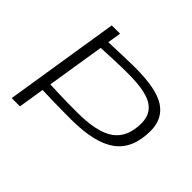

<svg xmlns="http://www.w3.org/2000/svg" viewBox="-162 -900 1100 1100"><g transform="rotate(45 388.0 -350.0)"><path d="M55 0 166 -700H233L220 -618Q309 -621 356 -622.5Q403 -624 432 -624Q605 -624 678 -575.5Q751 -527 751 -430Q751 -285 661.5 -219.5Q572 -154 381 -154Q339 -154 303.5 -154.5Q268 -155 231.5 -155.5Q195 -156 147 -158L122 0ZM378 -207Q540 -207 611.5 -258.5Q683 -310 683 -424Q683 -499 625.5 -535Q568 -571 428 -571Q404 -571 378 -570.5Q352 -570 313 -568.5Q274 -567 212 -564L156 -212Q200 -210 233.5 -209Q267 -208 300.5 -207.5Q334 -207 378 -207Z"/></g></svg>

Font: Georama Expanded Light
Style: Italic
Weight: 300
Width: 7
Italic angle: -9°
Designer: Jean-Baptiste Levee
Foundry: Production Type
Version: Version 1.000